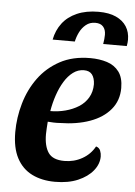

<svg xmlns="http://www.w3.org/2000/svg" viewBox="-54 -775 588 836"><g transform="rotate(5 240.5 -357.0)"><path d="M218 20Q160 20 117 -1.5Q74 -23 50.5 -67.5Q27 -112 27 -181Q27 -244 45 -306.5Q63 -369 99.5 -419Q136 -469 192 -499.5Q248 -530 325 -530Q365 -530 398 -519.5Q431 -509 450.5 -483Q470 -457 470 -412Q470 -357 437.5 -318Q405 -279 348 -258.5Q291 -238 217 -237Q205 -236 190 -236.5Q175 -237 164 -238Q163 -223 162 -208.5Q161 -194 161 -183Q161 -131 180.5 -102.5Q200 -74 251 -74Q293 -74 328.5 -94Q364 -114 383 -149Q397 -145 402 -132.5Q407 -120 407 -107Q407 -74 383.5 -45Q360 -16 318 2Q276 20 218 20ZM171 -285Q205 -285 237 -293.5Q269 -302 294.5 -318Q320 -334 335 -359.5Q350 -385 350 -418Q349 -445 337.5 -460Q326 -475 302 -475Q276 -475 254.5 -459Q233 -443 216.5 -416Q200 -389 188.5 -355Q177 -321 171 -285ZM154 -596Q162 -637 185.5 -668Q209 -699 249 -716.5Q289 -734 343 -734Q389 -734 419.5 -720Q450 -706 465.5 -681.5Q481 -657 481 -624Q481 -611 478 -596H375Q377 -608 378 -618Q379 -628 379 -637Q379 -659 367.5 -672Q356 -685 333 -685Q309 -685 292 -671Q275 -657 265 -636.5Q255 -616 251 -596Z"/></g></svg>

Font: Sansita Swashed Light Medium
Style: Regular
Weight: 500
Version: Version 1.003